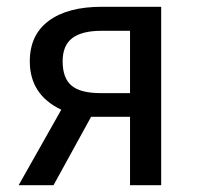

<svg xmlns="http://www.w3.org/2000/svg" viewBox="-20 -547 588 567"><path d="M456 -527V0H364V-202H249L138 0H35L161 -223Q68 -267 68 -366Q68 -444 124 -485.5Q180 -527 281 -527ZM364 -272V-456H279Q222 -456 193.5 -434.5Q165 -413 165 -366Q165 -316 191.5 -294Q218 -272 277 -272Z"/></svg>

Font: Fira GO
Style: Regular
Weight: 400
Designer: Carrois Corporate
Foundry: Carrois Corporate GbR
Version: Version 0.300